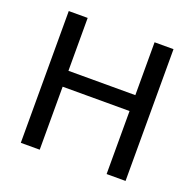

<svg xmlns="http://www.w3.org/2000/svg" viewBox="-117 -770 900 890"><g transform="rotate(20 333.5 -325.0)"><path d="M75 0V-650H168.3V-389.2H498.3V-650H591.7V0H498.3V-310.8H168.3V0Z"/></g></svg>

Font: Familjen Grotesk GF
Style: Regular
Weight: 400
Designer: Anders Wikstroem, Jonas Baeckman, Matilda Gysing, Kristian Moeller
Foundry: Familjen STHLM AB
Version: Version 2.000; Beta; Release 4; Build 6